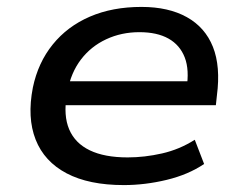

<svg xmlns="http://www.w3.org/2000/svg" viewBox="-20 -526 714 555"><path d="M338 9Q237 9 172.5 -25Q108 -59 83 -122.5Q58 -186 75 -273Q90 -345 132.5 -397.5Q175 -450 240 -478Q305 -506 389 -506Q467 -506 520 -476.5Q573 -447 595.5 -390.5Q618 -334 607 -250L604 -222H147L157 -291H544L519 -269Q528 -324 514 -360Q500 -396 467 -414.5Q434 -433 383 -433Q331 -433 287 -412.5Q243 -392 214 -354Q185 -316 175 -262L173 -251Q163 -192 180 -152Q197 -112 239.5 -91.5Q282 -71 349 -71Q398 -71 448.5 -82.5Q499 -94 543 -122L570 -52Q524 -21 461.5 -6Q399 9 338 9Z"/></svg>

Font: Nunito Sans 7pt SemiExpanded Medium
Style: Italic
Weight: 500
Width: 6
Italic angle: -9°
Designer: Vernon Adams
Foundry: Vernon Adams
Version: Version 3.101;gftools[0.9.27]